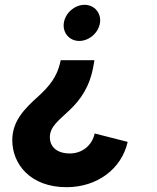

<svg xmlns="http://www.w3.org/2000/svg" viewBox="-20 -566 653 797"><path d="M256 211C385 211 485 134 510 23L373 -12C362 39 320 71 270 71C216 71 187 43 187 4C187 -41 223 -65 269 -109C316 -154 353 -207 368 -293L372 -316H232L229 -303C216 -248 186 -209 140 -167C82 -115 31 -64 31 16C31 116 107 211 256 211ZM245 -471C239 -430 268 -396 309 -396C350 -396 389 -430 395 -471C401 -512 372 -546 331 -546C290 -546 251 -512 245 -471Z"/></svg>

Font: Mluvka ExtraBold
Style: Italic
Weight: 800
Italic angle: -8°
Designer: Modified by Jiří Krblich, Original typeface by Gumpita Rahayu
Foundry: Gumpita Rahayu & Jiří Krblich
Version: Version 2.000;Glyphs 3.1.1 (3134)